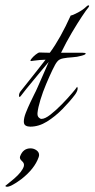

<svg xmlns="http://www.w3.org/2000/svg" viewBox="-39 -470 353 717"><path d="M74 3Q64 3 57 -1Q50 -5 50 -16Q50 -30 57.5 -49Q65 -68 74 -87Q83 -106 89 -118Q94 -127 102.5 -146.5Q111 -166 120.5 -187.5Q130 -209 136.5 -224Q143 -239 143 -239Q134 -229 119.5 -211Q105 -193 88.5 -173.5Q72 -154 58.5 -137Q45 -120 39 -112Q36 -108 34 -108Q32 -108 32 -113Q32 -121 37 -128Q49 -143 66 -164.5Q83 -186 100.5 -208Q118 -230 131 -247Q123 -247 110.5 -246Q98 -245 88 -243.5Q78 -242 77 -242Q72 -242 78 -250Q84 -258 94 -266Q104 -274 109 -274Q110 -274 125 -273.5Q140 -273 147 -273Q167 -300 186.5 -335Q206 -370 225 -412Q233 -413 252.5 -423.5Q272 -434 283 -445Q288 -450 291 -450Q297 -450 291 -442Q284 -434 267 -408.5Q250 -383 229 -347.5Q208 -312 189 -273H270Q281 -273 281 -270Q281 -266 266 -262Q249 -257 230.5 -256Q212 -255 196.5 -252Q181 -249 174 -239Q168 -232 157 -209Q146 -186 133.5 -156.5Q121 -127 112 -97.5Q103 -68 101 -48V-44Q101 -36 106 -31Q111 -26 116 -26Q129 -26 149.5 -42Q170 -58 192 -80.5Q214 -103 230 -122Q237 -130 242.5 -137Q248 -144 249 -146Q251 -142 251 -140Q251 -134 247.5 -127Q244 -120 240 -115Q221 -90 194 -62.5Q167 -35 136.5 -16Q106 3 74 3ZM-16 227Q-19 226 -19 224Q-19 224 14 197Q44 171 50 151Q53 140 43 131.5Q33 123 36 114Q47 84 75 84Q87 84 97 91Q107 98 107 109Q107 112 105 118Q90 160 42 198Q-2 231 -16 227Z"/></svg>

Font: Italianno
Style: Regular
Weight: 400
Designer: Robert E. Leuschke
Foundry: Robert E. Leuschke
Version: Version 1.100; ttfautohint (v1.8.3)